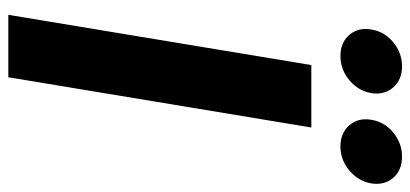

<svg xmlns="http://www.w3.org/2000/svg" viewBox="-282 -703 985 461"><g transform="rotate(90 210.5 -472.5)"><path d="M286.1 -727.5 165.5 0H15.6L136.2 -727.5ZM331.5 -797.4Q299.3 -797.4 280.8 -818.8Q262.2 -840.3 267.6 -871.6Q272.5 -902.8 298.1 -924.1Q323.7 -945.3 356 -945.3Q388.7 -945.3 407 -924.1Q425.3 -902.8 420.4 -871.6Q415 -840.3 389.4 -818.8Q363.8 -797.4 331.5 -797.4ZM114.3 -797.4Q82 -797.4 63.7 -818.8Q45.4 -840.3 50.8 -871.6Q55.7 -902.8 81.3 -924.1Q106.9 -945.3 139.2 -945.3Q171.4 -945.3 189.9 -924.1Q208.5 -902.8 203.6 -871.6Q198.2 -840.3 172.6 -818.8Q147 -797.4 114.3 -797.4Z"/></g></svg>

Font: Inter 24pt
Style: Bold Italic
Weight: 700
Italic angle: -9.3988°
Version: Version 4.001;git-66647c0bb